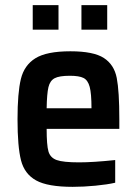

<svg xmlns="http://www.w3.org/2000/svg" viewBox="-20 -717 532 745"><path d="M443 -217H161Q161 -154 168 -129.5Q175 -105 200 -96Q225 -87 287 -87Q341 -87 427 -96V-8Q397 -1 350.5 3.5Q304 8 262 8Q165 8 120 -17Q75 -42 61.5 -95Q48 -148 48 -254Q48 -357 61 -410.5Q74 -464 117.5 -491Q161 -518 253 -518Q343 -518 383 -492Q423 -466 433 -414.5Q443 -363 443 -255ZM161 -297H335Q335 -354 328 -380Q321 -406 304 -414.5Q287 -423 251 -423Q210 -423 192 -413.5Q174 -404 168 -379Q162 -354 161 -297ZM107 -602V-697H207V-602ZM296 -602V-697H396V-602Z"/></svg>

Font: Saira Semi Condensed Medium
Style: Regular
Weight: 500
Width: 4
Designer: Hector Gatti with collaboration of the Omnibus-Type team
Foundry: Omnibus-Type
Version: Version 1.001; ttfautohint (v1.8)